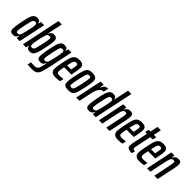

<svg xmlns="http://www.w3.org/2000/svg" viewBox="199 -1988 3436 3436"><g transform="rotate(45 1917.0 -270.5)"><path d="M12 -73Q12 -131 36 -254Q57 -363 75 -417.5Q93 -472 118.5 -495Q144 -518 187 -518Q266 -518 263 -458H270L286 -510H366L258 0H180L188 -58H181Q156 8 96 8Q50 8 31 -9Q12 -26 12 -73ZM193 -121Q208 -166 229.5 -262Q251 -358 251 -397Q251 -421 241.5 -431Q232 -441 211 -441Q188 -441 175.5 -430Q163 -419 151.5 -380.5Q140 -342 122 -255Q111 -201 104.5 -162Q98 -123 98 -106Q98 -84 106 -77Q114 -70 134 -70Q157 -70 170.5 -81Q184 -92 193 -121Z M438 -58H432L416 0H339L494 -743H580L519 -456H526Q538 -486 557.5 -502Q577 -518 609 -518Q654 -518 674 -498.5Q694 -479 694 -434Q694 -384 668 -257Q645 -146 625.5 -90.5Q606 -35 581 -13.5Q556 8 514 8Q440 8 438 -58ZM582 -255Q594 -309 601 -348.5Q608 -388 608 -405Q608 -426 598.5 -433.5Q589 -441 568 -441Q528 -441 511 -393Q497 -355 475.5 -252.5Q454 -150 454 -114Q454 -92 462 -81Q470 -70 489 -70Q514 -70 527 -81Q540 -92 551.5 -128.5Q563 -165 582 -255Z M654 197 667 127Q742 130 757 130Q794 130 814 116.5Q834 103 844.5 76.5Q855 50 868 -7L880 -58H872Q847 8 787 8Q741 8 722 -9Q703 -26 703 -73Q703 -131 727 -254Q748 -363 766 -417.5Q784 -472 809.5 -495Q835 -518 878 -518Q957 -518 954 -458H961L977 -510H1057L965 -68Q940 52 920 105Q900 158 866.5 180Q833 202 766 202Q711 202 654 197ZM884 -121Q899 -166 920.5 -262Q942 -358 942 -397Q942 -421 932.5 -431Q923 -441 902 -441Q879 -441 866.5 -430Q854 -419 842.5 -380.5Q831 -342 813 -255Q789 -133 789 -106Q789 -84 797 -77Q805 -70 825 -70Q848 -70 861.5 -81Q875 -92 884 -121Z M1046 -98Q1046 -124 1051.5 -158Q1057 -192 1069 -254Q1090 -363 1108 -415.5Q1126 -468 1158.5 -493Q1191 -518 1252 -518Q1314 -518 1340 -497.5Q1366 -477 1366 -427Q1366 -382 1340 -255L1335 -230H1150Q1142 -192 1137 -161Q1132 -130 1132 -112Q1132 -85 1146.5 -75Q1161 -65 1192 -65Q1207 -65 1238 -67.5Q1269 -70 1291 -73L1276 -3Q1257 2 1227 5Q1197 8 1170 8Q1103 8 1074.5 -17Q1046 -42 1046 -98ZM1267 -292 1271 -313Q1286 -381 1286 -411Q1286 -430 1277.5 -436.5Q1269 -443 1249 -443Q1224 -443 1211.5 -433.5Q1199 -424 1189 -394Q1179 -364 1163 -292Z M1373 -87Q1373 -142 1397 -253Q1423 -373 1441 -424Q1459 -475 1488.5 -496.5Q1518 -518 1577 -518Q1644 -518 1671.5 -496Q1699 -474 1699 -417Q1699 -391 1693 -354Q1687 -317 1673 -253Q1648 -134 1630.5 -84Q1613 -34 1583.5 -13Q1554 8 1494 8Q1426 8 1399.5 -12Q1373 -32 1373 -87ZM1587 -253Q1599 -309 1606 -350Q1613 -391 1613 -408Q1613 -430 1604.5 -437.5Q1596 -445 1576 -445Q1550 -445 1537.5 -432.5Q1525 -420 1514 -383.5Q1503 -347 1483 -253Q1471 -198 1464 -158Q1457 -118 1457 -101Q1457 -79 1466 -72Q1475 -65 1496 -65Q1521 -65 1533.5 -77Q1546 -89 1557 -126Q1568 -163 1587 -253Z M1793 -510H1871L1860 -429H1866Q1884 -480 1912 -499Q1940 -518 1980 -518L1959 -424Q1911 -424 1876 -380Q1841 -336 1823 -252L1770 0H1686Z M1937 -73Q1937 -131 1961 -254Q1982 -363 2000 -417.5Q2018 -472 2043.5 -495Q2069 -518 2112 -518Q2191 -518 2188 -458H2195L2255 -743H2340L2183 0H2105L2113 -58H2106Q2081 8 2021 8Q1975 8 1956 -9Q1937 -26 1937 -73ZM2118 -121Q2133 -166 2154.5 -262Q2176 -358 2176 -397Q2176 -421 2166.5 -431Q2157 -441 2136 -441Q2113 -441 2100.5 -430Q2088 -419 2076.5 -380.5Q2065 -342 2047 -255Q2036 -201 2029.5 -162Q2023 -123 2023 -106Q2023 -84 2031 -77Q2039 -70 2059 -70Q2082 -70 2095.5 -81Q2109 -92 2118 -121Z M2368 -510H2447L2438 -451H2444Q2473 -518 2542 -518Q2582 -518 2599.5 -501.5Q2617 -485 2617 -447Q2617 -415 2604 -347L2531 0H2447L2509 -297Q2527 -389 2527 -409Q2527 -428 2519 -434.5Q2511 -441 2491 -441Q2466 -441 2451.5 -424Q2437 -407 2427 -372.5Q2417 -338 2401 -264L2346 0H2262Z M2626 -98Q2626 -124 2631.5 -158Q2637 -192 2649 -254Q2670 -363 2688 -415.5Q2706 -468 2738.5 -493Q2771 -518 2832 -518Q2894 -518 2920 -497.5Q2946 -477 2946 -427Q2946 -382 2920 -255L2915 -230H2730Q2722 -192 2717 -161Q2712 -130 2712 -112Q2712 -85 2726.5 -75Q2741 -65 2772 -65Q2787 -65 2818 -67.5Q2849 -70 2871 -73L2856 -3Q2837 2 2807 5Q2777 8 2750 8Q2683 8 2654.5 -17Q2626 -42 2626 -98ZM2847 -292 2851 -313Q2866 -381 2866 -411Q2866 -430 2857.5 -436.5Q2849 -443 2829 -443Q2804 -443 2791.5 -433.5Q2779 -424 2769 -394Q2759 -364 2743 -292Z M2972 -75Q2972 -110 2989 -191L3041 -437H2995L3012 -510H3056L3087 -658H3172L3141 -510H3202L3186 -437H3126L3068 -166Q3058 -116 3058 -97Q3058 -79 3068 -71.5Q3078 -64 3110 -64L3095 0Q3045 0 3018.5 -7.5Q2992 -15 2982 -31Q2972 -47 2972 -75Z M3170 -98Q3170 -124 3175.5 -158Q3181 -192 3193 -254Q3214 -363 3232 -415.5Q3250 -468 3282.5 -493Q3315 -518 3376 -518Q3438 -518 3464 -497.5Q3490 -477 3490 -427Q3490 -382 3464 -255L3459 -230H3274Q3266 -192 3261 -161Q3256 -130 3256 -112Q3256 -85 3270.5 -75Q3285 -65 3316 -65Q3331 -65 3362 -67.5Q3393 -70 3415 -73L3400 -3Q3381 2 3351 5Q3321 8 3294 8Q3227 8 3198.5 -17Q3170 -42 3170 -98ZM3391 -292 3395 -313Q3410 -381 3410 -411Q3410 -430 3401.5 -436.5Q3393 -443 3373 -443Q3348 -443 3335.5 -433.5Q3323 -424 3313 -394Q3303 -364 3287 -292Z M3585 -510H3664L3655 -451H3661Q3690 -518 3759 -518Q3799 -518 3816.5 -501.5Q3834 -485 3834 -447Q3834 -415 3821 -347L3748 0H3664L3726 -297Q3744 -389 3744 -409Q3744 -428 3736 -434.5Q3728 -441 3708 -441Q3683 -441 3668.5 -424Q3654 -407 3644 -372.5Q3634 -338 3618 -264L3563 0H3479Z"/></g></svg>

Font: Saira Ultra Condensed SemiBold
Style: Italic
Weight: 600
Width: 1
Italic angle: -12°
Designer: Hector Gatti with collaboration of the Omnibus-Type team
Foundry: Omnibus-Type
Version: Version 1.001; ttfautohint (v1.8)